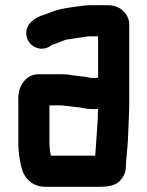

<svg xmlns="http://www.w3.org/2000/svg" viewBox="-20 -649 563 734"><path d="M315 -510H355V-353C354 -352 354 -352 353 -352L346 -351H328C323 -352 317 -353 309 -355C292 -357 276 -359 259 -361L240 -364C231 -365 221 -365 212 -365H127C111 -365 98 -361 86 -352C64 -335 50 -309 50 -273V-101C50 -69 55 -40 61 -13C70 30 102 65 152 65H362C400 65 426 59 444 36C459 16 462 1 462 -27C462 -31 462 -36 463 -42C466 -77 469 -101 470 -138C471 -172 474 -217 474 -252V-556C474 -568 471 -580 464 -591C450 -614 426 -629 393 -629H323C314 -629 305 -628 296 -627C253 -621 209 -617 174 -602L158 -596C142 -591 130 -587 115 -578C99 -567 87 -556 82 -536C70 -484 126 -444 171 -472C173 -474 178 -478 181 -478C186 -480 192 -482 198 -484C213 -489 228 -499 246 -499C269 -504 292 -505 315 -510ZM170 -87C169 -92 169 -96 169 -101V-246H213C217 -246 221 -246 225 -245L244 -243C251 -242 259 -241 267 -240L287 -238C304 -234 318 -232 338 -232C343 -232 349 -232 355 -233C354 -222 354 -210 354 -198C350 -147 348 -100 344 -54H174V-56C172 -67 170 -75 170 -87Z"/></svg>

Font: Electronic
Style: Nord
Weight: 900
Version: Version 1.011